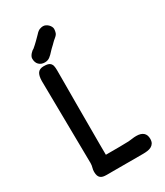

<svg xmlns="http://www.w3.org/2000/svg" viewBox="-237 -1077 1010 1173"><g transform="rotate(-30 268.5 -490.5)"><path d="M96.7 0ZM96.7 -54.2Q96.7 -68.4 100.8 -82.3Q105 -96.2 105 -111.8L97.7 -694.8Q98.1 -731.9 110.6 -749.8Q123 -767.6 153.3 -767.6Q169.9 -767.6 181.2 -764.6Q192.4 -761.7 199.2 -754.4Q206.1 -747.1 208.7 -735.4Q211.4 -723.6 211.4 -706.1V-632.8Q211.4 -602.5 211.2 -560.8Q210.9 -519 210.9 -471.7Q210.9 -424.3 210.9 -373.8Q210.9 -323.2 210.9 -275.1Q210.9 -227.1 210.9 -184.1Q210.9 -141.1 211.4 -108.9Q268.6 -108.9 307.9 -109.1Q347.2 -109.4 372.6 -110.4Q386.2 -111.3 399.9 -113.5Q413.6 -115.7 429.2 -115.7Q461.4 -115.7 478.3 -101.1Q495.1 -86.4 495.1 -58.1Q495.1 -39.1 487.8 -27.6Q480.5 -16.1 468.5 -10Q456.5 -3.9 441.7 -2Q426.8 0 411.6 0H152.3Q140.1 0 129.9 -2.2Q119.6 -4.4 112.3 -10.3Q105 -16.1 100.8 -26.6Q96.7 -37.1 96.7 -54.2ZM171.4 -783.7Q146.5 -783.7 130.9 -798.8Q115.2 -814 115.2 -841.8Q115.2 -850.6 119.6 -858.6Q124 -866.7 130.1 -873.5Q136.2 -880.4 142.6 -885.3Q148.9 -890.1 152.8 -891.6Q161.6 -898.9 170.7 -907.2Q179.7 -915.5 188.5 -924.1Q197.3 -932.6 205.1 -940.7Q212.9 -948.7 218.8 -954.6Q234.4 -972.2 247.6 -976.8Q260.7 -981.4 270.5 -981.4Q280.8 -981.4 290 -976.8Q299.3 -972.2 306.4 -965.1Q313.5 -958 317.9 -949.5Q322.3 -940.9 322.3 -932.6Q321.8 -918 317.6 -906Q313.5 -894 296.9 -880.9Q290 -875.5 286.1 -871.8Q282.2 -868.2 277.8 -863.8Q273.4 -859.4 267.6 -853.5Q261.7 -847.7 251.5 -838.4Q247.6 -835 242.9 -829.8Q238.3 -824.7 234.4 -820.8Q222.7 -807.1 207.8 -795.4Q192.9 -783.7 171.4 -783.7Z"/></g></svg>

Font: Autour One
Style: Regular
Weight: 400
Version: Version 1.007; ttfautohint (v0.92) -l 24 -r 24 -G 200 -x 7 -